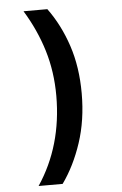

<svg xmlns="http://www.w3.org/2000/svg" viewBox="-59 -756 619 971"><g transform="rotate(-5 250.0 -270.5)"><path d="M219 -714H98Q160 -613 193 -504.5Q226 -396 226 -274Q226 -20 97 173H219Q280 88 317.5 -25.5Q355 -139 355 -275Q355 -409 318.5 -518.5Q282 -628 219 -714Z"/></g></svg>

Font: Noto Sans Mono Condensed Extra
Style: Regular
Weight: 800
Width: 3
Designer: Monotype Design Team
Foundry: Monotype Imaging Inc.
Version: Version 1.900